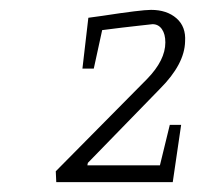

<svg xmlns="http://www.w3.org/2000/svg" viewBox="-20 -732 415 389"><path d="M158 -402 157 -397H304L324 -479H347L330 -363H94L93 -385L278 -572Q315 -610 315 -646Q315 -663 308 -673Q301 -683 289 -683Q279 -682 262 -680Q245 -678 227 -676L187 -671L170 -593H147L159 -696L188 -700Q266 -712 286 -712Q318 -712 337.5 -695Q357 -678 355 -648Q354 -602 304 -552Z"/></svg>

Font: Grenze ExtraLight
Style: Italic
Weight: 275
Italic angle: -10°
Designer: Renata Polastri
Foundry: Omnibus-Type
Version: Version 1.002; ttfautohint (v1.8)